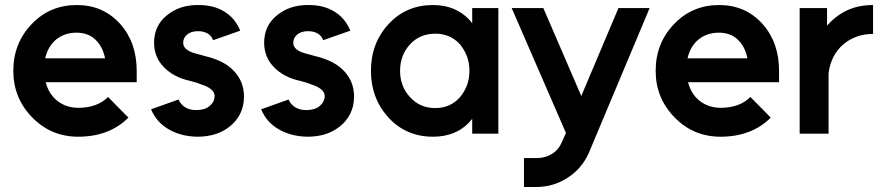

<svg xmlns="http://www.w3.org/2000/svg" viewBox="-20 -532 3506 764"><path d="M524 -205V-250Q524 -363 458 -437Q390 -512 286 -512Q178 -512 106 -436Q33 -360 33 -250Q33 -142 108 -65Q183 12 291 12Q415 12 491 -64L410 -146Q367 -103 291 -103Q241 -103 204 -134Q188 -148 177.5 -166Q167 -184 162 -205ZM284 -402Q332 -402 361 -373Q389 -346 398 -300H160Q169 -343 200 -372Q235 -402 284 -402Z M936 -410Q916 -459 874 -485Q830 -513 766 -512Q694 -512 644 -471Q593 -430 593 -361Q594 -303 632 -265Q651 -245 677.5 -231Q704 -217 737 -210Q748 -207 758.5 -204Q769 -201 778 -197Q833 -180 834 -151Q834 -127 814 -110Q795 -94 761 -94Q710 -94 690 -136L581 -97Q603 -45 652 -17Q701 11 765 12Q842 12 892 -27Q950 -72 951 -147Q951 -215 900 -260Q863 -293 795 -309Q786 -312 776 -314.5Q766 -317 755 -320Q710 -333 709 -360Q708 -380 724 -394Q740 -408 768 -408Q789 -408 806 -399Q822 -389 828 -372Z M1374 -410Q1354 -459 1312 -485Q1268 -513 1204 -512Q1132 -512 1082 -471Q1031 -430 1031 -361Q1032 -303 1070 -265Q1089 -245 1115.5 -231Q1142 -217 1175 -210Q1186 -207 1196.5 -204Q1207 -201 1216 -197Q1271 -180 1272 -151Q1272 -127 1252 -110Q1233 -94 1199 -94Q1148 -94 1128 -136L1019 -97Q1041 -45 1090 -17Q1139 11 1203 12Q1280 12 1330 -27Q1388 -72 1389 -147Q1389 -215 1338 -260Q1301 -293 1233 -309Q1224 -312 1214 -314.5Q1204 -317 1193 -320Q1148 -333 1147 -360Q1146 -380 1162 -394Q1178 -408 1206 -408Q1227 -408 1244 -399Q1260 -389 1266 -372Z M1859 -500V-439Q1856 -443 1853 -447Q1850 -451 1846 -455Q1791 -512 1703 -512Q1596 -512 1526 -436Q1456 -360 1456 -250Q1456 -141 1526 -64Q1596 12 1703 12Q1791 12 1845 -43Q1849 -47 1852 -51Q1855 -55 1859 -59V0H1963V-500ZM1712 -398Q1772 -398 1810 -356Q1828 -334 1838 -308Q1848 -282 1848 -250Q1848 -219 1838 -192.5Q1828 -166 1810 -145Q1772 -102 1712 -102Q1651 -102 1612 -145Q1572 -188 1572 -250Q1572 -313 1612 -356Q1651 -398 1712 -398Z M2016 -500 2232 -3 2216 33Q2203 64 2177 80Q2150 97 2115 97H2065V212H2115Q2182 212 2239 175Q2267 157 2287.5 133Q2308 109 2322 79L2565 -500H2441L2293 -150L2142 -500Z M3080 -205V-250Q3080 -363 3014 -437Q2946 -512 2842 -512Q2734 -512 2662 -436Q2589 -360 2589 -250Q2589 -142 2664 -65Q2739 12 2847 12Q2971 12 3047 -64L2966 -146Q2923 -103 2847 -103Q2797 -103 2760 -134Q2744 -148 2733.5 -166Q2723 -184 2718 -205ZM2840 -402Q2888 -402 2917 -373Q2945 -346 2954 -300H2716Q2725 -343 2756 -372Q2791 -402 2840 -402Z M3162 -500V0H3277V-240Q3286 -312 3335 -355Q3385 -397 3454 -397V-512Q3390 -512 3341 -486Q3311 -470 3286 -446Q3282 -442 3278.5 -438Q3275 -434 3271 -430V-500Z"/></svg>

Font: Unageo
Style: SemiBold
Weight: 600
Designer: Richard Sepsi
Foundry: Richard Sepsi
Version: Version 2.000